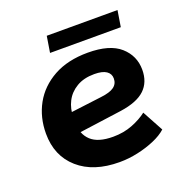

<svg xmlns="http://www.w3.org/2000/svg" viewBox="-103 -612 673 712"><g transform="rotate(-20 234.0 -255.5)"><path d="M251.3 11Q148.7 11 89.3 -41.3Q29.9 -93.5 29.9 -181.6Q29.9 -245.6 58.5 -297.5Q87.2 -349.3 142.9 -380.2Q198.7 -411 277.9 -411Q364 -411 405.4 -374.4Q446.7 -337.8 446.7 -282.5Q446.7 -233.5 416.3 -204.6Q385.8 -175.6 319.7 -166.1L95.4 -135.3V-217.7L268.3 -239.4Q304.3 -243.6 320.3 -255.4Q336.4 -267.3 336.4 -288.2Q336.4 -306.9 320.8 -317.5Q305.3 -328.1 273.4 -328.1Q231.9 -328.1 203.3 -311Q174.6 -294 160.3 -265.9Q146 -237.9 146 -203.8V-182.3Q146 -137.2 173.8 -111.4Q201.6 -85.6 260.5 -85.6Q302.4 -85.6 337.1 -99.2Q371.8 -112.8 395.6 -131.5L440.5 -48.7Q421.2 -31.2 390.3 -18Q359.4 -4.7 323.4 3.1Q287.4 11 251.3 11ZM146.5 -457.8 156.8 -521.8H436L425.7 -457.8Z"/></g></svg>

Font: Rokkitt SemiBold
Style: Italic
Weight: 600
Italic angle: -9°
Designer: Vernon Adams
Foundry: Vernon Adams
Version: Version 3.103